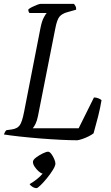

<svg xmlns="http://www.w3.org/2000/svg" viewBox="-28 -724 574 991"><path d="M371 0Q336 0 285 -2.5Q234 -5 178 -9.5Q122 -14 72.5 -19.5Q23 -25 -8 -30Q-2 -46 5 -52L33 -56Q61 -60 73.5 -77Q86 -94 96 -145L181 -580Q188 -615 198 -633.5Q208 -652 213 -657H124Q118 -664 118 -675Q124 -681 137 -687.5Q150 -694 163 -699Q176 -704 182 -704H354Q357 -700 361.5 -692.5Q366 -685 365 -674L319 -661Q293 -654 279.5 -638.5Q266 -623 257 -575L168 -125Q163 -100 155.5 -85Q148 -70 141 -62H378L457 -221Q469 -221 480 -216.5Q491 -212 496 -207Q490 -169 478.5 -123.5Q467 -78 455 -36Q445 -28 429 -20Q413 -12 396.5 -6.5Q380 -1 371 0ZM161 247Q150 247 139 240Q128 233 125 226Q143 216 161.5 201.5Q180 187 192 172Q182 170 170.5 159.5Q159 149 150.5 136Q142 123 142 112Q142 101 158 89Q174 77 192.5 68Q211 59 220 59Q228 59 236.5 70Q245 81 251.5 96Q258 111 258 120Q258 132 245 153Q232 174 214.5 195.5Q197 217 181.5 232Q166 247 161 247Z"/></svg>

Font: Texturina Extralight
Style: Italic
Weight: 200
Italic angle: -11°
Designer: Guillermo Torres Carreño
Foundry: Omnibus-Type
Version: Version 1.002; ttfautohint (v1.8.3)